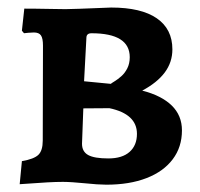

<svg xmlns="http://www.w3.org/2000/svg" viewBox="-20 -485 533 512"><path d="M147.8 0Q129.6 0 106.3 1.3Q82.9 2.6 62.5 4.2Q42 5.7 32.5 6.2L38.4 -55.3Q70.7 -60.8 82.4 -72.2Q94 -83.5 94 -110.1L94.6 -363.2Q94.6 -382.9 89.2 -390.6Q83.9 -398.4 70.5 -398.4Q64.4 -398.4 55.6 -397.6Q46.7 -396.8 44 -396.4L38.4 -403.1L44.8 -462Q54.7 -462 76.2 -461.8Q97.7 -461.6 120.3 -461.1Q143 -460.6 154.8 -460.6Q167.1 -460.6 191.7 -461.6Q216.3 -462.6 240.7 -463.5Q265.1 -464.5 276.4 -464.9Q356.5 -464.9 398.1 -436.2Q439.7 -407.6 439.7 -353.3Q439.7 -319.1 419.4 -291.8Q399 -264.5 359.3 -243.4Q410.7 -230.2 438 -203.6Q465.2 -177 465.2 -137.3Q465.2 -92.9 440.6 -60.3Q416 -27.6 370.8 -10.1Q325.5 7.5 263.6 7.5Q253.4 7.5 237.9 6.5Q222.3 5.5 205.7 3.7Q189 2 173.6 1Q158.2 0 147.8 0ZM202.2 -196 198.7 -101.7Q198.7 -80.7 215.1 -71.6Q231.5 -62.5 268.9 -62.5Q305.9 -62.5 325.5 -79.9Q345.2 -97.4 345.2 -128.1Q345.2 -180.9 271.8 -196.5ZM204.2 -268.3 275.4 -261.4Q278.1 -263.7 286.2 -268.6Q294.2 -273.5 303.4 -281.6Q312.7 -289.7 319.4 -302.6Q326 -315.6 326 -332.5Q326 -396.3 223.9 -396.3Q210.4 -396.3 210.4 -384Z"/></svg>

Font: Alegreya
Style: Regular
Weight: 400
Designer: Juan Pablo del Peral
Foundry: Huerta Tipografica
Version: Version 2.009